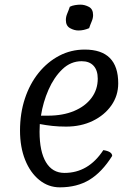

<svg xmlns="http://www.w3.org/2000/svg" viewBox="-20 -790 568 825"><path d="M237 15Q188 15 149 -16.5Q110 -48 88 -103Q66 -158 66 -229Q66 -303 87 -366.5Q108 -430 146 -477Q184 -524 234.5 -550.5Q285 -577 344 -577Q488 -577 488 -432Q488 -379 458.5 -337Q429 -295 378.5 -270.5Q328 -246 264 -246Q232 -246 204.5 -249Q177 -252 151 -257Q150 -240 150 -224Q150 -139 177.5 -93Q205 -47 257 -47Q360 -47 424 -145Q462 -139 462 -120Q418 -50 364.5 -17.5Q311 15 237 15ZM331 -527Q284 -527 248 -492.5Q212 -458 188.5 -404.5Q165 -351 156 -293H186Q250 -293 298 -313Q346 -333 373 -369Q400 -405 400 -452Q400 -488 382 -507.5Q364 -527 331 -527ZM363 -669Q340 -659 317 -659Q299 -659 281 -669Q263 -679 263 -704Q263 -718 269 -732Q275 -746 280 -761Q290 -766 302.5 -768Q315 -770 326 -770Q344 -770 362 -760.5Q380 -751 380 -725Q380 -712 374 -698Q368 -684 363 -669Z"/></svg>

Font: Merienda Light
Style: Regular
Weight: 300
Designer: Eduardo Rodriguez Tunni
Foundry: Eduardo Rodriguez Tunni
Version: Version 2.001; ttfautohint (v1.8.4.7-5d5b)